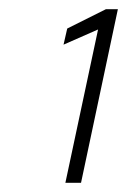

<svg xmlns="http://www.w3.org/2000/svg" viewBox="-20 -817 276 417"><path d="M122 -420 193 -753 118 -720 126 -755 210 -797H236L156 -420Z"/></svg>

Font: Saira SemiCondensed Thin
Style: Italic
Weight: 250
Width: 4
Italic angle: -12°
Designer: Hector Gatti with collaboration of the Omnibus-Type team
Foundry: Omnibus-Type
Version: Version 1.101